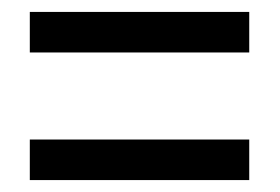

<svg xmlns="http://www.w3.org/2000/svg" viewBox="-20 -513 470 322"><path d="M30 -425V-493H398V-425ZM30 -211V-279H398V-211Z"/></svg>

Font: Noto Sans Khmer ExtraCondensed
Style: Regular
Weight: 400
Width: 2
Designer: Danh Hong and the Monotype Design Team
Foundry: Monotype Imaging Inc.
Version: Version 2.004; ttfautohint (v1.8.4.7-5d5b)